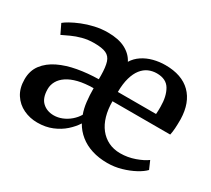

<svg xmlns="http://www.w3.org/2000/svg" viewBox="-116 -767 1071 975"><g transform="rotate(30 420.0 -279.0)"><path d="M186.5 11Q142.5 11 104.8 -7Q67 -25 44 -60.5Q21 -96 21 -148Q21 -198.5 48 -234Q75 -269.5 121 -291.8Q167 -314 225.5 -324.5Q284 -335 347.5 -336V-358.5Q347 -408 338.2 -435Q329.5 -462 306 -472.8Q282.5 -483.5 237 -483.5Q199.5 -483.5 168 -475Q136.5 -466.5 111.2 -454.8Q86 -443 66 -433.5L39.5 -488.5Q49 -497 71.5 -509.8Q94 -522.5 125.2 -535.2Q156.5 -548 193.8 -556.5Q231 -565 269.5 -565Q332.5 -565 372.5 -544Q412.5 -523 431 -486.5Q447.5 -513.5 475 -531.8Q502.5 -550 536.5 -558.8Q570.5 -567.5 605.5 -567.5Q702 -567.5 754.2 -515.8Q806.5 -464 809 -368Q809 -337 807.5 -314.2Q806 -291.5 802 -274H463.5Q463.5 -227 474.5 -188.5Q485.5 -150 507.2 -122.2Q529 -94.5 559.8 -79.5Q590.5 -64.5 629 -64.5Q672.5 -64.5 714 -79.2Q755.5 -94 778.5 -111.5L799 -64.5Q782 -46.5 750 -29.2Q718 -12 678.2 -0.5Q638.5 11 596.5 11Q547 11 506 -2Q465 -15 434.5 -39.8Q404 -64.5 385 -98.5Q367.5 -71 339.5 -46Q311.5 -21 273 -5Q234.5 11 186.5 11ZM463.5 -328.5H687.5Q688.5 -338 688.8 -350Q689 -362 689 -371.5Q689 -432.5 666.5 -471Q644 -509.5 588.5 -509.5Q563.5 -509.5 541 -499.8Q518.5 -490 501.2 -468.2Q484 -446.5 474 -412Q464 -377.5 463.5 -328.5ZM240.5 -62.5Q264.5 -62.5 288.8 -72.2Q313 -82 333.5 -99.5Q354 -117 367 -139Q356 -169 351.8 -205.5Q347.5 -242 347.5 -283.5Q296.5 -283 259 -273.8Q221.5 -264.5 196.8 -248Q172 -231.5 159.8 -209.8Q147.5 -188 147.5 -163.5Q147.5 -111.5 173.8 -87Q200 -62.5 240.5 -62.5Z"/></g></svg>

Font: Merriweather 24pt SemiBold
Style: Regular
Weight: 600
Designer: Eben Sorkin
Foundry: Eben Sorkin
Version: Version 2.100